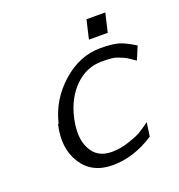

<svg xmlns="http://www.w3.org/2000/svg" viewBox="-117 -717 770 825"><g transform="rotate(-20 268.0 -305.0)"><path d="M348 -533 368 -619H454L434 -533ZM99 -237Q100 -238 100 -238H102Q126 -340 206 -411Q286 -482 381 -482Q435 -482 464 -473.5Q493 -465 536 -438L511 -378Q505 -382 488 -393.5Q471 -405 464.5 -407.5Q458 -410 442.5 -416.5Q427 -423 409.5 -424.5Q392 -426 367 -426Q297 -426 244.5 -374.5Q192 -323 173 -238Q154 -151 182 -100Q209 -46 277 -46Q317 -46 357 -60Q369 -64 378 -67.5Q387 -71 395.5 -74.5Q404 -78 408.5 -80.5Q413 -83 420.5 -88Q428 -93 431.5 -95Q435 -97 445 -104.5Q455 -112 460 -115L451 -52Q357 9 261 9Q166 9 120.5 -62.5Q75 -134 99 -237Z"/></g></svg>

Font: Coval
Style: ExtraLight Italic
Weight: 200
Foundry: Context Ltd
Version: Version 001.000